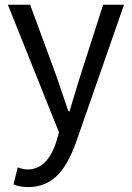

<svg xmlns="http://www.w3.org/2000/svg" viewBox="-20 -550 549 799"><path d="M98.6 228.5Q62.5 228.5 36.1 217.8L53.7 146.5Q78.1 155.3 93.8 155.3Q176.8 155.3 213.9 41L225.6 1L12.7 -530.3H105.5L213.9 -235.4Q215.8 -228.5 220.7 -215.8Q250 -127.9 264.6 -86.9H269.5Q275.4 -107.4 288.1 -149.4Q305.7 -208 314.5 -235.4L409.2 -530.3H496.1L295.9 43.9Q264.6 130.9 222.7 175.8Q171.9 228.5 98.6 228.5Z"/></svg>

Font: Bpmf GenYo Gothic R
Style: R
Weight: 400
Foundry: But Ko
Version: Version 1.320